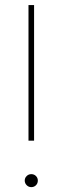

<svg xmlns="http://www.w3.org/2000/svg" viewBox="-20 -748 252 773"><path d="M94.7 -181.6V-727.5H117.2V-181.6ZM106 5.4Q95.2 5.4 87.4 -2.4Q79.6 -10.3 79.6 -21Q79.6 -31.7 87.4 -39.3Q95.2 -46.9 106 -46.9Q117.2 -46.9 124.8 -39.3Q132.3 -31.7 132.3 -21Q132.3 -9.8 124.8 -2.2Q117.2 5.4 106 5.4Z"/></svg>

Font: Inter 28pt Thin
Style: Regular
Weight: 250
Designer: Rasmus Andersson
Foundry: rsms
Version: Version 4.001;git-66647c0bb